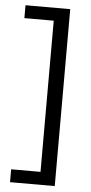

<svg xmlns="http://www.w3.org/2000/svg" viewBox="-57 -709 422 891"><g transform="rotate(5 154.0 -263.0)"><path d="M25 149.2V89.2H161.7V-615H25V-675H233.3V149.2Z"/></g></svg>

Font: Funnel Sans Light
Style: Regular
Weight: 300
Designer: NORD ID, Kristian Moeller
Foundry: Dicotype
Version: Version 1.000